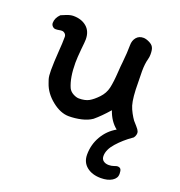

<svg xmlns="http://www.w3.org/2000/svg" viewBox="-119 -535 792 847"><g transform="rotate(20 276.5 -111.0)"><path d="M13 -359Q13 -382 33 -402Q39 -405 57 -412Q75 -419 89 -419Q127 -419 151 -398.5Q175 -378 175 -340Q175 -329 171 -293Q167 -251 167 -228Q167 -158 186 -115Q193 -101 208 -93Q223 -85 235 -85Q264 -85 282 -95Q300 -105 321 -127Q342 -149 348.5 -177Q355 -205 358 -254Q360 -286 362 -301Q367 -349 367 -383Q367 -405 379 -419.5Q391 -434 412 -434Q424 -434 439.5 -426.5Q455 -419 460 -409Q466 -399 466 -376Q466 -364 463 -353Q456 -328 456 -293L457 -241Q457 -170 467 -136Q472 -120 481 -103.5Q490 -87 498 -76Q518 -54 524 -45.5Q530 -37 530 -29Q530 -22 526.5 -14Q523 -6 517 -3Q481 22 452.5 54Q424 86 424 116Q424 131 434 138.5Q444 146 459 146Q472 146 483 142Q494 138 498 138Q509 138 513.5 144.5Q518 151 518 167Q518 187 498 199.5Q478 212 446 212Q405 212 379.5 191.5Q354 171 354 135Q354 88 377 48.5Q400 9 439 -13Q406 -39 390 -86Q356 -47 327 -23Q307 -9 278 -2.5Q249 4 220 4Q181 4 141 -28Q101 -60 87 -102Q86 -104 81.5 -118Q77 -132 77 -160Q77 -197 81 -253Q84 -289 84 -319Q84 -328 77.5 -334Q71 -340 63 -340Q57 -340 49.5 -338.5Q42 -337 34 -337Q26 -337 19.5 -343.5Q13 -350 13 -359Z"/></g></svg>

Font: Itim
Style: Regular
Weight: 400
Designer: Suppakit Chalermlarp
Version: Version 1.002g